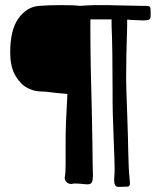

<svg xmlns="http://www.w3.org/2000/svg" viewBox="-20 -725 646 752"><path d="M551 -702Q558 -702 561.5 -701Q565 -700 567 -698Q570 -694 570 -682V-662Q570 -652 564.5 -648.5Q559 -645 542 -645L492 -647Q489 -648 478 -648V-623Q474 -499 474 -416Q474 -391 478 -283Q482 -171 482 -143Q484 -53 487 -32Q487 -26 488 -19.5Q489 -13 489 -8Q489 6 479 6L443 7Q427 7 427 -20L428 -39Q430 -50 428 -106.5Q426 -163 425 -187Q421 -293 421 -320V-365Q421 -541 417 -624V-649H334V-603Q334 -483 340 -273L342 -160L343 -76Q344 -58 344 -36Q344 -20 340 -11.5Q336 -3 323 -3Q315 -3 299 -5Q275 -7 267 -6Q260 -3 251.5 -5.5Q243 -8 237.5 -15.5Q232 -23 234 -33Q237 -48 237 -83V-174Q237 -238 244 -357L201 -361Q155 -367 137 -367Q115 -367 88.5 -380Q62 -393 41 -427.5Q20 -462 20 -520Q20 -609 53 -654Q86 -699 134 -702Q173 -705 217 -705Q274 -705 292 -702Q325 -704 325 -704Q338 -705 372 -705Q414 -705 439 -704L537 -702Z"/></svg>

Font: Barrio
Style: Regular
Weight: 400
Designer: Pablo Cosgaya & Sergio Jimenez
Foundry: Pablo Cosgaya & Sergio Jimenez
Version: Version 1.005